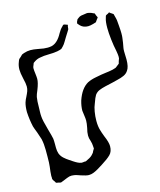

<svg xmlns="http://www.w3.org/2000/svg" viewBox="-104 -709 691 827"><g transform="rotate(-15 242.0 -295.0)"><path d="M332 -628Q338 -630 342 -630Q360 -633 362 -633Q366 -633 374 -631Q379 -630 382.5 -628Q386 -626 389 -625Q390 -624 391.5 -624Q393 -624 394 -623Q395 -622 398 -612L402 -604Q402 -602 399 -599Q397 -597 394.5 -593Q392 -589 389 -585Q387 -584 382.5 -583Q378 -582 376 -581Q362 -577 353 -577Q332 -577 319 -590Q311 -599 310 -600V-601Q310 -608 316 -618Q319 -620 323.5 -623.5Q328 -627 332 -628ZM464 -348Q457 -337 444 -331Q431 -325 413 -321Q399 -317 358 -308Q341 -304 329 -299Q317 -294 309 -283Q303 -274 294 -248Q288 -235 284.5 -214.5Q281 -194 281 -174Q281 -148 287 -130Q289 -122 297 -101Q310 -71 310 -54Q310 -30 296.5 -16.5Q283 -3 254 15Q242 23 233 28Q223 34 212 38.5Q201 43 190 43Q179 43 155 35Q152 34 143.5 31Q135 28 128 27Q117 25 107 27Q99 29 78 38Q75 39 71.5 40.5Q68 42 65 43Q65 43 53 40Q48 40 44 38L40 31Q39 30 36.5 26.5Q34 23 33 20Q32 17 32.5 13Q33 9 32 6Q32 -2 33.5 -14.5Q35 -27 36 -35Q38 -50 38 -80Q38 -85 38 -110.5Q38 -136 33 -159Q30 -170 22 -192Q14 -212 11 -222Q4 -253 2 -288Q2 -313 7 -330Q9 -337 11.5 -342Q14 -347 16 -351Q23 -365 26.5 -374.5Q30 -384 30 -395Q30 -408 24 -432Q18 -458 18 -473Q18 -490 24 -505Q25 -507 26 -510.5Q27 -514 30 -518L38 -525Q46 -533 46 -533Q48 -534 51 -535Q54 -536 56 -537Q71 -542 85 -542Q99 -542 117 -538.5Q135 -535 143 -534L161 -533Q169 -533 179 -535Q206 -542 226 -580Q235 -596 244 -604Q244 -604 247 -607.5Q250 -611 252 -611H253Q256 -611 260.5 -609Q265 -607 266 -607Q267 -606 267.5 -606.5Q268 -607 269 -606Q270 -605 269 -603Q268 -601 268 -600Q267 -597 267 -592.5Q267 -588 266 -586Q265 -584 260 -576Q256 -569 248 -557Q244 -551 237.5 -539.5Q231 -528 224 -521Q222 -519 220 -517Q218 -515 216 -513Q211 -510 196 -507Q176 -504 158 -504Q135 -504 116 -500Q104 -498 92 -490L85 -485L82 -477Q81 -475 79.5 -471Q78 -467 78 -465V-462Q78 -453 80 -439Q82 -423 82 -415Q82 -398 70 -368Q62 -350 60 -340Q57 -324 57 -291Q57 -284 56.5 -274.5Q56 -265 57 -253Q58 -236 70 -194Q80 -159 82 -148Q83 -140 83 -124Q83 -121 83 -107Q83 -93 87 -81Q92 -68 102.5 -58.5Q113 -49 124 -42Q135 -35 139 -32Q160 -18 171 -17Q173 -16 176.5 -16.5Q180 -17 182 -17Q185 -18 187.5 -17.5Q190 -17 193 -18L203 -23Q219 -30 228 -42Q231 -45 232 -47.5Q233 -50 234 -52Q239 -60 240 -62L239 -75Q239 -83 235 -97Q230 -110 230 -122Q230 -137 235 -155Q239 -175 239 -187Q239 -196 237 -209Q235 -222 234 -232Q234 -252 241 -276Q258 -326 290 -344Q306 -352 327.5 -356Q349 -360 354 -361L375 -364Q387 -365 406 -369Q417 -372 419 -373Q422 -374 424.5 -376.5Q427 -379 429 -380L438 -387Q439 -389 439.5 -392.5Q440 -396 441 -398L445 -409Q446 -417 444.5 -428Q443 -439 442 -444Q437 -466 433.5 -496.5Q430 -527 430 -548Q430 -577 435 -591Q436 -593 436.5 -596.5Q437 -600 438 -601Q439 -603 443.5 -605Q448 -607 450 -608Q451 -609 452 -610Q453 -611 455 -611Q456 -611 457.5 -609.5Q459 -608 460 -607Q462 -606 465 -604Q468 -602 472 -599L474 -591Q478 -577 479 -570Q479 -563 481 -547Q483 -523 483 -511Q483 -498 482 -491Q482 -490 479 -469Q477 -461 475 -447Q474 -442 474 -432L475 -396Q475 -363 464 -348Z"/></g></svg>

Font: Rubik-Burned
Style: Regular
Weight: 400
Designer: NaN (generative design), Hubert & Fischer (Rubik source font outlines)
Foundry: NaN, Hubert & Fischer
Version: Version 1.000